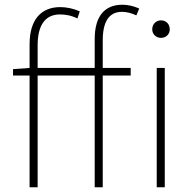

<svg xmlns="http://www.w3.org/2000/svg" viewBox="-20 -791 816 811"><path d="M35 -499V-472H105V0H139V-472H380V0H414V-472H532V-504H414V-621C414 -697 439 -741 495 -741C514 -741 535 -736 556 -726L568 -755C544 -766 518 -771 497 -771C424 -771 380 -725 380 -626V-504H139V-600C139 -683 170 -730 233 -730C256 -730 281 -726 307 -713L317 -743C290 -755 261 -761 234 -761C156 -761 105 -710 105 -605V-504ZM642 0H676V-504H642ZM623 -667C623 -645 641 -631 660 -631C680 -631 697 -645 697 -667C697 -691 680 -705 660 -705C641 -705 623 -691 623 -667Z"/></svg>

Font: Kinto Sans Thin
Style: Regular
Weight: 100
Designer: Authors: Ryoko NISHIZUKA  (kana & ideographs); Paul D. Hunt (Latin, Greek & Cyrillic); Wenlong ZHANG  (bopomofo); Sandol
Foundry: Adobe Systems Incorporated, ookami Inc.
Version: Version 0.001